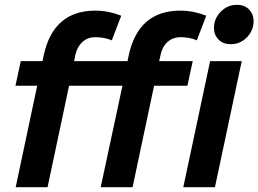

<svg xmlns="http://www.w3.org/2000/svg" viewBox="-20 -775 1070 795"><path d="M45 0 134 -420H44L66 -522H156L161 -546Q201 -731 375 -731Q404 -731 432 -725Q460 -719 482 -710L443 -608Q427 -615 409.5 -618Q392 -621 375 -621Q343 -621 321.5 -601.5Q300 -582 292 -548L287 -522H508L513 -546Q553 -731 727 -731Q756 -731 784 -725Q812 -719 834 -710L795 -608Q779 -615 762 -618Q745 -621 728 -621Q696 -621 674 -601.5Q652 -582 645 -548L639 -522H778L756 -420H618L529 0H397L487 -420H266L177 0ZM866 -659Q866 -698 894 -726.5Q922 -755 961 -755Q993 -755 1011.5 -735.5Q1030 -716 1030 -688Q1030 -649 1002.5 -620.5Q975 -592 935 -592Q903 -592 884.5 -611.5Q866 -631 866 -659ZM739 0 850 -522H981L870 0Z"/></svg>

Font: Radio Canada SemiBold
Style: Italic
Weight: 600
Italic angle: -12°
Designer: Charles Daoud, Etienne Aubert Bonn, Alexandre Saumier Demers, Jacques Le Bailly
Foundry: Radio-Canada
Version: Version 2.104; ttfautohint (v1.8.4.7-5d5b);gftools[0.9.28.de